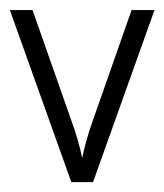

<svg xmlns="http://www.w3.org/2000/svg" viewBox="-20 -369 333 389"><path d="M293 -348.6 168.5 0H124.5L0 -348.6H45.9L124.5 -125Q132.3 -103.5 137.7 -84.7Q143.1 -65.9 146.5 -48.8Q149.9 -65.9 155.3 -85Q160.6 -104 168.5 -126L246.6 -348.6Z"/></svg>

Font: NotoSansOldHungarianUI
Style: Regular
Weight: 400
Designer: Monotype Design Team
Foundry: Monotype Imaging Inc.
Version: Version 1001.000; ttfautohint (v1.8.4.7-5d5b)